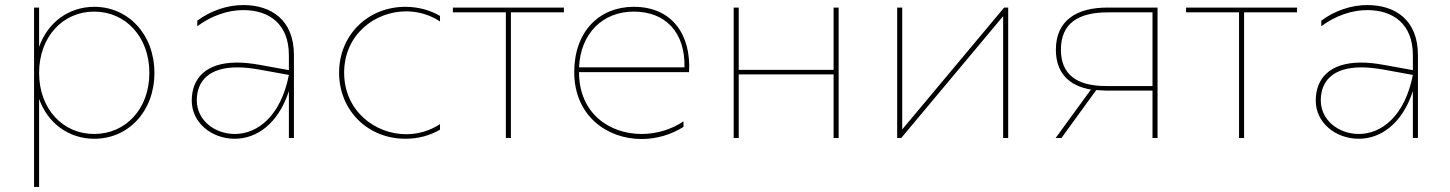

<svg xmlns="http://www.w3.org/2000/svg" viewBox="-20 -547 5749 761"><path d="M354 -520C252 -520 169 -458 135 -361V-517H115V194H135V-155C169 -59 252 3 354 3C488 3 592 -105 592 -258C592 -411 488 -520 354 -520ZM353 -501C478 -501 572 -401 572 -258C572 -115 478 -16 353 -16C229 -16 135 -115 135 -258C135 -401 229 -501 353 -501Z M1125 0H1145V-329C1145 -469 1054 -527 944 -527C882 -527 815 -505 762 -465V-443C818 -485 884 -507 944 -507C1046 -507 1125 -453 1125 -328V-269L1009 -290C976 -296 946 -299 920 -299C793 -299 740 -234 740 -148C740 -62 817 3 911 3C995 3 1082 -54 1125 -186ZM760 -149C760 -228 811 -280 921 -280C946 -280 973 -277 1004 -272L1125 -250C1093 -87 1001 -16 911 -16C829 -16 760 -72 760 -149Z M1587 3C1640 3 1686 -11 1724 -33V-55C1683 -28 1636 -15 1590 -15C1466 -15 1344 -108 1344 -259C1344 -410 1466 -502 1590 -502C1636 -502 1683 -489 1724 -462V-484C1686 -506 1639 -520 1587 -520C1437 -520 1324 -407 1324 -259C1324 -110 1437 3 1587 3Z M1985 0H2005V-498H2215V-517H1775V-498H1985Z M2523 4C2580 4 2638 -12 2689 -44V-66C2640 -33 2581 -16 2523 -16C2396 -16 2275 -97 2275 -261H2711C2720 -409 2644 -520 2492 -520C2355 -520 2256 -422 2256 -261C2256 -89 2385 4 2523 4ZM2693 -280H2275C2281 -415 2369 -501 2492 -501C2616 -501 2696 -421 2693 -280Z M2888 0H2908V-252H3284V0H3304V-517H3284V-270H2908V-517H2888Z M3536 0H3552L3956 -483V0H3976V-517H3960L3556 -34V-517H3536Z M4548 0H4568V-517H4369C4246 -517 4165 -465 4165 -350C4165 -260 4215 -207 4304 -192L4164 0H4187L4325 -190L4361 -188H4548ZM4185 -350C4185 -454 4253 -498 4371 -498H4548V-206H4364C4246 -206 4185 -253 4185 -350Z M4891 0H4911V-498H5121V-517H4681V-498H4891Z M5580 0H5600V-329C5600 -469 5509 -527 5399 -527C5337 -527 5270 -505 5217 -465V-443C5273 -485 5339 -507 5399 -507C5501 -507 5580 -453 5580 -328V-269L5464 -290C5431 -296 5401 -299 5375 -299C5248 -299 5195 -234 5195 -148C5195 -62 5272 3 5366 3C5450 3 5537 -54 5580 -186ZM5215 -149C5215 -228 5266 -280 5376 -280C5401 -280 5428 -277 5459 -272L5580 -250C5548 -87 5456 -16 5366 -16C5284 -16 5215 -72 5215 -149Z"/></svg>

Font: Chess Sans Thin
Style: Regular
Weight: 100
Designer: Wolf Bōese
Foundry: Wolf Bōese
Version: Version 7.223;Glyphs 3.3 (3306)